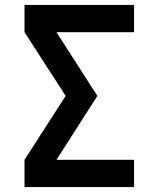

<svg xmlns="http://www.w3.org/2000/svg" viewBox="-20 -755 640 775"><path d="M79 0V-110L245 -368L79 -625V-735H521V-625H208L373 -368L208 -110H521V0Z"/></svg>

Font: Iosevka Extrabold Extended
Style: Regular
Weight: 800
Width: 7
Monospace: yes
Designer: Belleve Invis
Foundry: Belleve Invis
Version: Version 32.5.0; ttfautohint (v1.8.4)